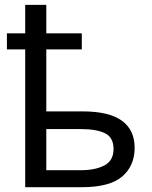

<svg xmlns="http://www.w3.org/2000/svg" viewBox="-20 -780 634 800"><path d="M172.9 -759.8V-641.1H320.8V-574.2H172.9V-315.9H323.2Q434.1 -315.9 487.5 -277.3Q541 -238.8 541 -164.1Q541 -88.9 489 -44.4Q437 0 320.8 0H85V-574.2H8.8V-641.1H85V-759.8ZM314.9 -242.2H172.9V-70.8H316.9Q377 -70.8 415 -90.8Q453.1 -110.8 453.1 -159.2Q453.1 -207 418 -224.6Q382.8 -242.2 314.9 -242.2Z"/></svg>

Font: Kurinto Seri
Style: Regular
Weight: 400
Designer: Kurinto was developed by Clint Goss from a range of fonts that are compatible with the SIL Open Font License Version 1.1
Foundry: Clinton F. Goss
Version: Version 2.196; July 25, 2020